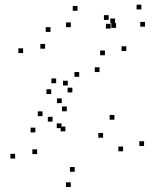

<svg xmlns="http://www.w3.org/2000/svg" viewBox="-20 -561 660 808"><path d="M511.5 -346.2V-366.2H491.5V-346.2ZM468.5 -443.8V-463.8H448.5V-443.8ZM464.3 -463V-483H444.3V-463ZM306.2 -515.7V-535.7H286.2V-515.7ZM77.3 -337.7V-357.7H57.3V-337.7ZM284.5 -172V-192H264.5V-172ZM445.7 -440.7V-460.7H425.7V-440.7ZM590.3 -448.8V-468.8H570.3V-448.8ZM574.8 -521.3V-541.3H554.8V-521.3ZM437.3 -477.2V-497.2H417.3V-477.2ZM195.5 -165.2V-185.2H175.5V-165.2ZM159 -72.3V-92.3H139V-72.3ZM255.2 -8.3V-28.3H235.2V-8.3ZM413.8 18.5V-1.5H393.8V18.5ZM498 75.7V55.7H478V75.7ZM294.3 161.8V141.8H274.3V161.8ZM136.2 87.5V67.5H116.2V87.5ZM238.8 -21.8V-41.8H218.8V-21.8ZM201.2 -49.3V-69.3H181.2V-49.3ZM128.7 -3.8V-23.8H108.7V-3.8ZM43.7 106.3V86.3H23.7V106.3ZM277.8 226.2V206.2H257.8V226.2ZM586.3 53.3V33.3H566.3V53.3ZM461.5 -57.3V-77.3H441.5V-57.3ZM261 -92.8V-112.8H241V-92.8ZM239.7 -127V-147H219.7V-127ZM265.3 -201.2V-221.2H245.3V-201.2ZM216.3 -210.8V-230.8H196.3V-210.8ZM398.8 -257.8V-277.8H378.8V-257.8ZM313.3 -237.8V-257.8H293.3V-237.8ZM169.8 -356V-376H149.8V-356ZM192.5 -426.7V-446.7H172.5V-426.7ZM278 -446.7V-466.7H258V-446.7ZM421.5 -328.5V-348.5H401.5V-328.5Z"/></svg>

Font: Monaspace Argon Dots Var
Style: Regular
Weight: 400
Designer: Riley Cran and the Lettermatic Team
Version: Version 1.100 (Monaspace Argon Dots)